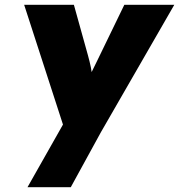

<svg xmlns="http://www.w3.org/2000/svg" viewBox="-20 -553 749 803"><path d="M95 230 266 -72 257 10 81 -533H289L348 -321Q355 -296 360 -271.5Q365 -247 366 -225L343 -209Q349 -222 360 -245Q371 -268 386 -298L500 -533H709L402 0L276 230Z"/></svg>

Font: Lexend ExtBd
Style: Italic
Weight: 800
Italic angle: -8.13011°
Designer: Bonnie Shaver-Troup, Thomas Jockin
Foundry: Lexend
Version: Version 1.007